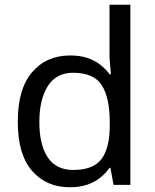

<svg xmlns="http://www.w3.org/2000/svg" viewBox="-20 -780 655 810"><path d="M275 10Q175 10 115 -59.5Q55 -129 55 -267Q55 -405 115.5 -475.5Q176 -546 276 -546Q318 -546 349 -535.5Q380 -525 403 -507Q426 -489 442 -467H448Q447 -480 444.5 -505.5Q442 -531 442 -546V-760H530V0H459L446 -72H442Q426 -49 403 -30.5Q380 -12 348.5 -1Q317 10 275 10ZM289 -63Q374 -63 408.5 -109.5Q443 -156 443 -250V-266Q443 -366 410 -419.5Q377 -473 288 -473Q217 -473 181.5 -416.5Q146 -360 146 -265Q146 -169 181.5 -116Q217 -63 289 -63Z"/></svg>

Font: hexuoriya05
Style: Book
Weight: 400
Designer: Jelle Bosma - Monotype Design Team
Foundry: Monotype Imaging Inc.
Version: Version 2.003